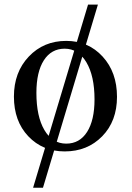

<svg xmlns="http://www.w3.org/2000/svg" viewBox="-20 -665 588 855"><path d="M274.9 -25.4Q334.5 -25.4 367.7 -77.4Q400.9 -129.4 400.9 -222.2Q400.9 -326.7 364.7 -387.5Q328.6 -448.2 268.1 -448.2Q208.5 -448.2 175.3 -396.5Q142.1 -344.7 142.1 -251.5Q142.1 -146.5 177.7 -85.9Q213.4 -25.4 274.9 -25.4ZM268.1 9.3Q169.9 9.3 106 -58.1Q42 -125.5 42 -234.9Q42 -343.3 108.2 -413.1Q174.3 -482.9 274.9 -482.9Q373 -482.9 437 -413.1Q501 -343.3 501 -233.9Q501 -125.5 435.1 -58.1Q369.1 9.3 268.1 9.3ZM171.4 170.9H127.4L372.1 -644.5H416Z"/></svg>

Font: Kelvinch
Style: Regular
Weight: 400
Designer: Paul James MIller
Foundry: High-Logic / Made with FontCreator
Version: Version 3.30 September 23, 2016